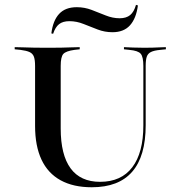

<svg xmlns="http://www.w3.org/2000/svg" viewBox="-20 -767 737 798"><path d="M125.8 -369.4V-492.7Q125.8 -517.7 121 -531Q116.1 -544.4 103.2 -550.4Q90.3 -556.5 65.3 -559.7L41.1 -562.1V-571Q56.5 -571 76.2 -570.2Q96 -569.4 119.4 -569Q142.7 -568.5 169.4 -568.5H179H187.9Q213.7 -568.5 236.3 -569Q258.9 -569.4 277.8 -570.2Q296.8 -571 311.3 -571V-562.1L289.5 -559.7Q254 -554.8 243.1 -542.7Q232.3 -530.6 232.3 -492.7V-369.4ZM361.3 11.3Q284.7 11.3 231.9 -17.7Q179 -46.8 152.4 -103.6Q125.8 -160.5 125.8 -243.5V-369.4H232.3V-233.1Q232.3 -123.4 273.4 -67.3Q314.5 -11.3 396 -11.3Q483.9 -11.3 529.8 -71.8Q575.8 -132.3 575.8 -246V-369.4H585.5V-246.8Q585.5 -117.7 529.4 -53.2Q473.4 11.3 361.3 11.3ZM575.8 -369.4V-492.7Q575.8 -530.6 564.9 -543.5Q554 -556.5 517.7 -559.7L495.2 -562.1V-571Q511.3 -570.2 533.1 -569.4Q554.8 -568.5 579.8 -568.5Q598.4 -568.5 614.5 -569Q630.6 -569.4 644.8 -570.2Q658.9 -571 669.4 -571V-562.1L646 -559.7Q620.2 -557.3 607.3 -550.8Q594.4 -544.4 589.9 -531Q585.5 -517.7 585.5 -492.7V-369.4ZM447.6 -633.1Q415.3 -633.1 385.9 -644.4Q356.5 -655.6 327.4 -667.3Q298.4 -679 268.5 -679Q241.1 -679 225.4 -666.5Q209.7 -654 200.8 -626.6L193.5 -628.2Q200 -681.5 225.8 -709.3Q251.6 -737.1 299.2 -737.1Q331.5 -737.1 360.9 -725.8Q390.3 -714.5 419.4 -702.8Q448.4 -691.1 477.4 -691.1Q504.8 -691.1 521 -704.4Q537.1 -717.7 545.2 -746.8L553.2 -744.4Q546 -690.3 520.2 -661.7Q494.4 -633.1 447.6 -633.1Z"/></svg>

Font: Playfair 144pt SemiExpanded SemiBold
Style: Regular
Weight: 600
Width: 6
Designer: Claus Eggers Sørensen
Foundry: Claus Eggers Sørensen
Version: Version 2.203